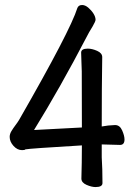

<svg xmlns="http://www.w3.org/2000/svg" viewBox="-20 -737 540 774"><path d="M365.2 17.1Q349.1 17.1 328.6 8.1Q308.1 -1 308.1 -17.1Q310.1 -80.1 310.1 -150.9Q97.2 -138.2 82 -134.8Q81.1 -131.8 68.8 -131.8Q49.8 -131.8 34.4 -148.9Q19 -166 19 -185.1Q19 -196.8 26.1 -208.5Q33.2 -220.2 42.2 -232.2Q51.3 -244.1 57.1 -253.9Q263.2 -612.8 292 -705.1Q296.9 -716.8 311 -716.8Q323.2 -716.8 335.7 -706.3Q348.1 -695.8 356.7 -682.4Q365.2 -668.9 365.2 -657.2Q365.2 -650.9 353 -629.9Q336.9 -604 330.1 -589.8Q222.2 -382.8 117.2 -212.9L310.1 -223.1Q310.1 -428.2 309.6 -449.2Q309.1 -470.2 308.1 -492.7Q307.1 -515.1 307.1 -524.9Q307.1 -541 334 -541Q351.1 -541 371.6 -532Q392.1 -522.9 392.1 -506.8Q390.1 -389.2 390.1 -227.1L416 -231L443.8 -232.9Q462.9 -232.9 472.4 -211.4Q481.9 -189.9 481.9 -174.8Q481.9 -152.8 463.9 -152.8L390.1 -154.8V-103Q393.1 -57.1 393.1 1Q393.1 17.1 365.2 17.1Z"/></svg>

Font: LXGW WenKai Mono Screen
Style: Regular
Weight: 400
Monospace: yes
Designer: LXGW / Fontworks Inc.
Foundry: LXGW / Fontworks Inc.
Version: Version 1.330;April 28,2024